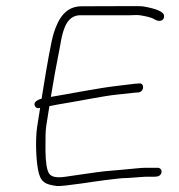

<svg xmlns="http://www.w3.org/2000/svg" viewBox="-20 -640 600 642"><path d="M520.1 -64C521.4 -71.9 515.4 -79 507.5 -79H469C460 -79 450.9 -78.5 441.8 -77.5C403.4 -73.3 370.8 -71.3 331.2 -67.5C305.9 -65.1 222.1 -52.1 198.8 -49C170.1 -44.7 151.9 -48.2 144.2 -59.7C136.6 -71.1 132.5 -96.9 132 -137.2C131.6 -177.5 132.4 -204.4 134.5 -218L145.1 -285C162.1 -288.6 180.6 -292.1 200.5 -295.2C249.8 -303.1 327.4 -319.4 371.5 -323.7C400.5 -326.6 419.7 -328.7 429.3 -330L443.4 -331C463.5 -334.3 463.6 -364.1 444.2 -361L431 -360C421.5 -358.7 401.1 -356.2 369.9 -352.6C308.7 -345.6 209.8 -325.7 150 -316C157.9 -365.3 168.4 -423.3 181.6 -490C187.9 -530 197.2 -557 209.4 -571C219.9 -583 232.9 -589 248.3 -589H412.3C426.7 -589 439.4 -590.8 451.2 -588.5C466.4 -585.6 485.2 -582.7 497 -575.1C510.8 -566.4 529.9 -568.6 528.6 -587.5C527.6 -600.4 504.4 -610.7 459 -618.5C453.1 -619.5 432.8 -619.8 398.1 -619.5C363.4 -619.2 315 -619 253 -619C202.1 -619 176.4 -582.3 159.7 -529.3C151.8 -504 138.6 -432.9 120 -316L119.1 -310C109.1 -307.6 101.9 -303.5 97.3 -297.8C91.7 -290.8 98.5 -274.7 112.2 -279H114.2L104.5 -218C98 -176.8 100.2 -109.9 107.1 -72.7C114.8 -30.9 130.7 -23 170.2 -18.1C189.9 -15.7 311.1 -35.6 329.9 -37.5C358.9 -40.4 381.9 -45 409.1 -45L464.8 -49H496.3C509.4 -49 518.4 -53.1 520.1 -64Z"/></svg>

Font: MewTooHand
Style: Ita
Weight: 400
Designer: Mew Too, Robert Jablonski
Version: Version 0.77